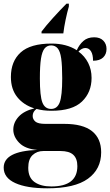

<svg xmlns="http://www.w3.org/2000/svg" viewBox="-33 -787 597 1040"><path d="M192 -616Q216 -648 254.5 -690.5Q293 -733 327 -767H340V-752Q331 -721 322.5 -680.5Q314 -640 310 -606H192ZM223 233Q112 233 49.5 204.5Q-13 176 -13 121Q-13 32 169 25Q104 20 71.5 -13Q39 -46 39 -85Q39 -123 67.5 -154.5Q96 -186 153 -200Q95 -218 60.5 -261Q26 -304 26 -370Q26 -455 79 -503Q132 -551 246 -551Q327 -551 383 -515Q396 -545 418.5 -565Q441 -585 477 -585Q509 -585 526.5 -567Q544 -549 544 -522Q544 -493 525.5 -475.5Q507 -458 471 -458Q471 -491 460 -509Q449 -527 429 -527Q411 -527 392 -508Q426 -483 444.5 -446.5Q463 -410 463 -365Q463 -287 411 -237Q359 -187 246 -187Q200 -187 165 -197Q144 -182 144 -159Q144 -141 158.5 -128.5Q173 -116 213 -116H315Q416 -116 465.5 -76.5Q515 -37 515 38Q515 129 443.5 181Q372 233 223 233ZM244 -197Q277 -197 290.5 -232.5Q304 -268 304 -363Q304 -432 298.5 -470.5Q293 -509 279.5 -525Q266 -541 244 -541Q222 -541 208.5 -524.5Q195 -508 189 -469.5Q183 -431 183 -362Q183 -267 196.5 -232Q210 -197 244 -197ZM245 223Q386 223 386 113Q386 72 364 51.5Q342 31 294 31H202Q167 31 143.5 53Q120 75 120 122Q120 175 154 199Q188 223 245 223Z"/></svg>

Font: Noto Serif Display SemiCondensed Black
Style: Regular
Weight: 900
Width: 4
Designer: Monotype Design Team
Foundry: Monotype Imaging Inc.
Version: Version 2.009